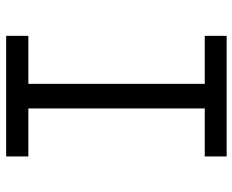

<svg xmlns="http://www.w3.org/2000/svg" viewBox="-88 -688 775 640"><g transform="rotate(90 300.0 -367.5)"><path d="M99 0V-74H259V-662H99V-735H501V-662H341V-74H501V0Z"/></g></svg>

Font: Iosevka Fixed Extended
Style: Regular
Weight: 400
Width: 7
Monospace: yes
Designer: Belleve Invis
Foundry: Belleve Invis
Version: Version 24.1.1; ttfautohint (v1.8.4)